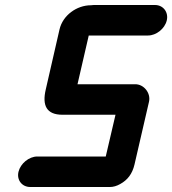

<svg xmlns="http://www.w3.org/2000/svg" viewBox="-20 -704 689 768"><path d="M101 44H420C433 44 447 40 461 32C490 16 509 -8 518 -46L576 -297C584 -332 555 -368 520 -367H290L335 -562H572C605 -562 639 -589 647 -622C655 -655 633 -684 600 -684H364C357 -684 350 -684 344 -683C287 -683 231 -643 218 -586L163 -346C148 -282 166 -245 230 -245H442L403 -78H129C96 -78 62 -50 54 -17C46 16 68 44 101 44Z"/></svg>

Font: Electronic
Style: TiIt
Weight: 900
Version: Version 1.011